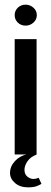

<svg xmlns="http://www.w3.org/2000/svg" viewBox="-20 -663 220 824"><path d="M43 0V-495H137V0ZM90 -553Q70 -553 56.5 -566Q43 -579 43 -598Q43 -617 56.5 -630Q70 -643 90 -643Q109 -643 123.5 -630Q138 -617 138 -598Q138 -579 123.5 -566Q109 -553 90 -553ZM100 141Q66 141 44.5 122.5Q23 104 23 79Q23 51 44.5 28Q66 5 97 -1L138 0Q111 10 98 29Q85 48 85 66Q85 85 97.5 95Q110 105 123 105Q131 105 137 103Q143 101 146 100L158 126Q152 130 138.5 135.5Q125 141 100 141Z"/></svg>

Font: Alumni Sans SemiBold
Style: Regular
Weight: 600
Designer: Robert E. Leuschke
Foundry: Robert E. Leuschke
Version: Version 1.018